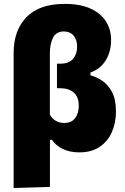

<svg xmlns="http://www.w3.org/2000/svg" viewBox="-20 -768 641 986"><path d="M50 197.5V-495.5Q50 -612 116 -680Q182 -748 312.5 -748Q393 -748 445.8 -723.5Q498.5 -699 524.5 -657.2Q550.5 -615.5 550.5 -563.5Q550.5 -503 523.2 -458.5Q496 -414 444.5 -395.5V-381Q473.5 -374 503.8 -354.2Q534 -334.5 554.8 -296.2Q575.5 -258 575.5 -195.5Q575.5 -137.5 554.5 -89.8Q533.5 -42 491.8 -13.8Q450 14.5 387.5 14.5Q338 14.5 302 -3.2Q266 -21 246.5 -50H236.5V192ZM310.5 -136.5Q347 -136.5 365.8 -161.2Q384.5 -186 384.5 -224.5Q384.5 -270.5 358.8 -292.8Q333 -315 288.5 -315H272.5V-441H289.5Q334 -441 355 -465.8Q376 -490.5 376 -529Q376 -563.5 358 -585Q340 -606.5 308 -606.5Q268 -606.5 252 -573.8Q236 -541 236 -493V-180Q246 -160.5 265 -148.5Q284 -136.5 310.5 -136.5Z"/></svg>

Font: Heraclito ExtraBold
Style: Regular
Weight: 800
Designer: Kostas Bartsokas (font) & Cristiano Sobral (main changes)
Foundry: Kostas Bartsokas (font) & Cristiano Sobral (main changes)
Version: Version 1.00;July 8, 2020;FontCreator 13.0.0.2655 64-bit